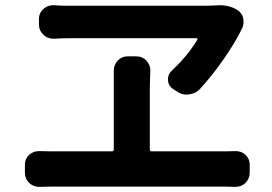

<svg xmlns="http://www.w3.org/2000/svg" viewBox="-20 -730 1040 734"><path d="M734.4 -578.1Q735.4 -580.1 734.4 -582Q733.4 -584 730.5 -584H248Q226.6 -584 186.5 -582Q184.6 -582 183.6 -582Q162.1 -582 146.5 -596.7Q128.9 -613.3 128.9 -636.7V-657.2Q128.9 -680.7 146.5 -696.3Q162.1 -710 182.6 -710Q184.6 -710 186.5 -710Q214.8 -708 238.3 -708H771.5Q785.2 -708 798.8 -709Q808.6 -710 818.4 -710Q860.4 -710 889.6 -690.4Q906.2 -678.7 910.2 -658.2Q911.1 -652.3 911.1 -646.5Q911.1 -631.8 904.3 -619.1Q879.9 -568.4 835.4 -504.4Q791 -440.4 744.1 -389.6Q726.6 -371.1 701.2 -369.1Q698.2 -368.2 694.3 -368.2Q672.9 -368.2 655.3 -380.9L640.6 -390.6Q622.1 -403.3 622.1 -426.8Q622.1 -446.3 636.7 -460Q697.3 -516.6 734.4 -578.1ZM552.7 -158.2Q552.7 -151.4 560.5 -151.4H838.9Q857.4 -151.4 877.9 -152.3Q879.9 -152.3 881.8 -152.3Q902.3 -152.3 918 -138.7Q934.6 -123 934.6 -100.6V-69.3Q934.6 -46.9 918 -30.3Q902.3 -15.6 880.9 -15.6Q878.9 -15.6 877.9 -15.6Q854.5 -16.6 838.9 -16.6H175.8Q156.2 -16.6 132.8 -15.6Q130.9 -15.6 129.9 -15.6Q108.4 -15.6 91.8 -30.3Q75.2 -46.9 75.2 -69.3V-100.6Q75.2 -123 91.8 -138.7Q107.4 -152.3 128.9 -152.3Q130.9 -152.3 131.8 -152.3Q154.3 -151.4 175.8 -151.4H407.2Q415 -151.4 415 -158.2V-400.4V-460Q415 -481.4 429.7 -498Q445.3 -514.6 467.8 -514.6H501Q524.4 -514.6 540 -498Q554.7 -481.4 554.7 -460.9L552.7 -399.4Z"/></svg>

Font: Gen Jyuu Gothic Bold
Style: Bold
Weight: 700
Designer: [Source Han Sans]
Ryoko NISHIZUKA  (kana & ideographs); Paul D. Hunt (Latin, Greek & Cyrillic); Wenlong ZHANG  (bopomofo
Version: Version 1.002.20150607